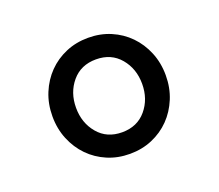

<svg xmlns="http://www.w3.org/2000/svg" viewBox="-70 -805 609 535"><g transform="rotate(-20 234.0 -538.0)"><path d="M234 -366Q198 -366 167.5 -379Q137 -392 114.5 -415Q92 -438 79 -469.5Q66 -501 66 -538Q66 -575 79 -606.5Q92 -638 114.5 -661Q137 -684 167.5 -697Q198 -710 234 -710Q270 -710 300.5 -697Q331 -684 353.5 -661Q376 -638 389 -606.5Q402 -575 402 -538Q402 -501 389 -469.5Q376 -438 353.5 -415Q331 -392 300.5 -379Q270 -366 234 -366ZM234 -430Q279 -430 305.5 -461.5Q332 -493 332 -538Q332 -583 305.5 -614.5Q279 -646 234 -646Q189 -646 162.5 -614.5Q136 -583 136 -538Q136 -493 162.5 -461.5Q189 -430 234 -430Z"/></g></svg>

Font: IBM Plex Sans Thai Looped
Style: Regular
Weight: 400
Designer: Mike Abbink, Paul van der Laan, Pieter van Rosmalen, Ben Mitchell, Mark Frömberg
Foundry: Bold Monday
Version: Version 1.1